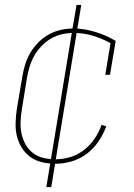

<svg xmlns="http://www.w3.org/2000/svg" viewBox="-20 -653 540 775"><path d="M204 8Q177 8 150.5 2Q124 -4 103 -19Q82 -34 68 -56.5Q54 -79 48 -104.5Q42 -130 43 -158Q44 -186 48 -213L70 -343Q74 -368 81.5 -392.5Q89 -417 102.5 -440Q116 -463 135.5 -482.5Q155 -502 178 -514.5Q201 -527 226.5 -532.5Q252 -538 277 -538Q301 -538 323.5 -534Q346 -530 367 -523.5Q388 -517 408 -508Q428 -499 447 -488L424 -351H405L426 -479Q393 -497 355.5 -508.5Q318 -520 278 -520Q254 -520 231 -515Q208 -510 187 -498Q166 -486 148.5 -468Q131 -450 119 -429Q107 -408 100 -385.5Q93 -363 89 -340L68 -210Q64 -186 63 -161Q62 -136 67 -113Q72 -90 83.5 -69.5Q95 -49 113.5 -35Q132 -21 155.5 -15.5Q179 -10 204 -10Q234 -10 264 -19Q294 -28 319 -47.5Q344 -67 362 -93.5Q380 -120 390 -149L409 -143Q397 -111 377.5 -82Q358 -53 330 -32Q302 -11 269 -1.5Q236 8 204 8ZM167 102 270 -521H280L270 -522L289 -633H308L205 -9H195L205 -8L187 102Z"/></svg>

Font: Iosevka Slab Thin
Style: Italic
Weight: 100
Italic angle: -9°
Monospace: yes
Designer: Belleve Invis
Foundry: Belleve Invis
Version: Version 11.1.1; ttfautohint (v1.8.3)